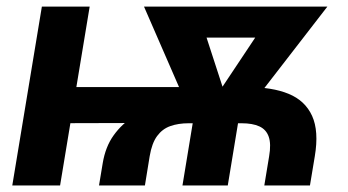

<svg xmlns="http://www.w3.org/2000/svg" viewBox="-20 -566 1063 586"><path d="M282.2 0 293.4 -67.4Q301.8 -118.4 327.1 -153.3Q352.3 -188.3 387.9 -210.4Q423.4 -232.5 463.6 -244.4Q503.7 -256.3 542.9 -260.8Q582.1 -265.2 614.1 -265.2L735.7 -299.9Q810.6 -300.3 860.9 -279.6Q911.3 -258.9 932.5 -212.4Q953.7 -165.8 940.8 -89.1L926 0H786.7L801.4 -89.1Q807.9 -126.6 800.2 -148.6Q792.6 -170.6 771.7 -180.2Q750.9 -189.8 717.5 -189.8H555.3Q524.3 -189.8 500 -181.2Q475.7 -172.7 459.6 -150.9Q443.5 -129.2 436.8 -89.1L422.3 0ZM17.5 0 107.8 -545.9H253.7L163.4 0ZM106.6 -189.8 124.8 -300.3H583.9L565.9 -191.1ZM536.9 0 578.3 -251.4H716.6L675.2 0ZM572.4 -194.6 419.5 -545.9H579.6L678.4 -242.3L655.1 -194.6ZM626.3 -194.6 621.7 -245.2 822 -545.9H979.2L707.5 -194.6ZM498.8 -451.3 514.3 -545.9H900.8L885.5 -451.3Z"/></svg>

Font: Adwaita Sans
Style: Italic
Weight: 400
Italic angle: -9.39999°
Designer: Rasmus Andersson
Foundry: rsms
Version: Version 4.001;git-9221beed3